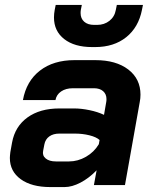

<svg xmlns="http://www.w3.org/2000/svg" viewBox="-20 -751 624 779"><path d="M20 -110Q20 -118 22 -134L29 -173Q41 -238 91.5 -274.5Q142 -311 221 -311H281Q310 -311 343.5 -304Q377 -297 402 -285L411 -337Q412 -341 412 -349Q412 -369 398.5 -381Q385 -393 361 -393H276Q247 -393 228 -380Q209 -367 205 -345H73Q87 -422 142 -464.5Q197 -507 282 -507H367Q451 -507 500.5 -469Q550 -431 550 -367Q550 -352 547 -337L487 0H361L372 -60Q341 -28 306.5 -10Q272 8 242 8H184Q108 8 64 -24Q20 -56 20 -110ZM260 -96Q296 -96 329 -115Q362 -134 381 -166L384 -183Q371 -195 343 -202Q315 -209 283 -209H221Q196 -209 180 -197.5Q164 -186 160 -165L155 -139Q151 -120 165.5 -108Q180 -96 207 -96ZM199 -680Q199 -695 202 -711L206 -731H312L308 -711Q307 -706 307 -698Q307 -676 321.5 -663Q336 -650 362 -650H374Q403 -650 424 -666.5Q445 -683 450 -711L454 -731H560L556 -711Q542 -640 492 -600Q442 -560 366 -560H354Q282 -560 240.5 -592.5Q199 -625 199 -680Z"/></svg>

Font: Bai Jamjuree
Style: Bold Italic
Weight: 700
Italic angle: -10°
Designer: Katatrad Aksorn Co.,Ltd.
Foundry: Cadson Demak Co.,Ltd.
Version: Version 1.000; ttfautohint (v1.6)